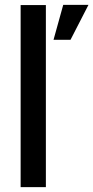

<svg xmlns="http://www.w3.org/2000/svg" viewBox="-20 -771 384 791"><path d="M65 0V-750H169V0ZM200.5 -607 240.5 -751H344.5L270.5 -607Z"/></svg>

Font: Urbanist SemiBold
Style: Regular
Weight: 600
Designer: Corey Hu
Foundry: Corey Hu
Version: Version 1.321; ttfautohint (v1.8.4.7-5d5b)